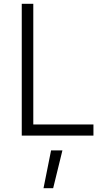

<svg xmlns="http://www.w3.org/2000/svg" viewBox="-20 -717 559 1015"><path d="M474 0H95V-697H156V-59H474ZM210 278 250 78H310L261 278Z"/></svg>

Font: TitilliumText22L Lt
Style: Thin
Weight: 300
Designer: Campivisivi
Foundry: Campivisivi
Version: 1.000